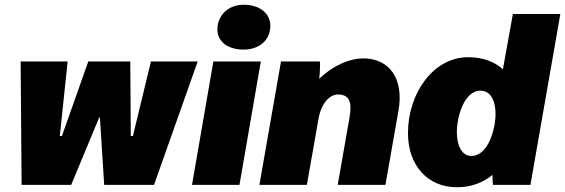

<svg xmlns="http://www.w3.org/2000/svg" viewBox="-20 -779 2381 809"><path d="M71 0H280L398 -284H401L419 0H629L813 -520H616L540 -206H531L529 -520H352L241 -206H232L265 -520H67Z M789 0H989L1079 -520H879ZM1007 -570C1070 -570 1119 -608 1119 -670C1119 -721 1077 -759 1006 -759C944 -759 896 -716 896 -655C896 -604 939 -570 1007 -570Z M1073 0H1273L1323 -284C1333 -338 1366 -381 1404 -381C1461 -381 1461 -334 1453 -286L1403 0H1604L1659 -313C1683 -448 1620 -533 1511 -533C1457 -533 1388 -507 1325 -447C1328 -473 1329 -498 1328 -520H1164Z M2057 0H2215L2341 -720H2141L2099 -487C2064 -519 2014 -538 1953 -538C1805 -538 1699 -385 1699 -218C1699 -82 1782 10 1905 10C1967 10 2016 -10 2055 -42C2055 -25 2056 -9 2057 0ZM2005 -397C2045 -397 2068 -358 2068 -299C2068 -237 2038 -122 1966 -122C1928 -122 1905 -162 1905 -223C1905 -284 1934 -397 2005 -397Z"/></svg>

Font: Fixel Text 20240404 Black
Style: Italic
Weight: 900
Width: 4
Italic angle: -10°
Designer: AlfaBravo + MacPaw
Foundry: Kyrylo Tkachov, Marchela Mozhyna, Serhii Makarenko, Maria Weinstein, Zakhar Kryvoshyya
Version: Version 1.211;Glyphs 3.2 (3225)